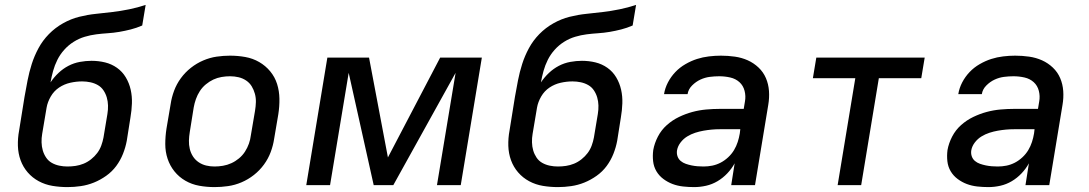

<svg xmlns="http://www.w3.org/2000/svg" viewBox="-20 -755 4440 783"><path d="M255 8Q224 8 194 3Q164 -2 138 -16Q112 -30 93 -52Q74 -74 64 -101.5Q54 -129 53 -160Q52 -191 58 -223L80 -360Q86 -394 92.5 -427.5Q99 -461 109.5 -494Q120 -527 137 -558.5Q154 -590 179.5 -616Q205 -642 237 -660Q269 -678 303 -686.5Q337 -695 371 -698.5Q405 -702 438.5 -706Q472 -710 506.5 -717Q541 -724 574 -735L560 -651Q537 -641 513.5 -635Q490 -629 466.5 -625Q443 -621 419.5 -619.5Q396 -618 372.5 -615Q349 -612 325.5 -605Q302 -598 280.5 -584.5Q259 -571 242 -552Q225 -533 214 -511Q203 -489 196.5 -465.5Q190 -442 186 -419Q200 -440 218.5 -457.5Q237 -475 259 -486.5Q281 -498 305.5 -502.5Q330 -507 353 -507Q382 -507 408.5 -500.5Q435 -494 457 -478.5Q479 -463 493 -439.5Q507 -416 513 -389Q519 -362 518 -333.5Q517 -305 512 -276L497 -181Q492 -154 481.5 -127.5Q471 -101 454 -78Q437 -55 413 -38Q389 -21 363 -10.5Q337 0 309.5 4Q282 8 255 8ZM255 -76Q272 -76 288.5 -78.5Q305 -81 321 -87.5Q337 -94 351.5 -105.5Q366 -117 376.5 -131Q387 -145 393 -161.5Q399 -178 402 -194L418 -290Q421 -308 420.5 -325Q420 -342 415.5 -357.5Q411 -373 402 -386.5Q393 -400 379 -408Q365 -416 348.5 -419.5Q332 -423 315 -423Q291 -423 266.5 -417.5Q242 -412 221 -398Q200 -384 187 -361.5Q174 -339 170 -316L152 -209Q149 -192 149.5 -174.5Q150 -157 154.5 -141.5Q159 -126 168 -112.5Q177 -99 191 -91Q205 -83 221.5 -79.5Q238 -76 255 -76Z M855 8Q823 8 792.5 2.5Q762 -3 736 -18Q710 -33 691.5 -56Q673 -79 663.5 -107.5Q654 -136 654 -167.5Q654 -199 659 -231L676 -331Q680 -358 690 -385Q700 -412 717.5 -436Q735 -460 758.5 -478.5Q782 -497 809 -508.5Q836 -520 863.5 -524Q891 -528 918 -528Q950 -528 980.5 -522.5Q1011 -517 1037 -502Q1063 -487 1082 -464Q1101 -441 1110 -412.5Q1119 -384 1119.5 -352.5Q1120 -321 1115 -289L1098 -189Q1094 -162 1084 -135Q1074 -108 1056.5 -84Q1039 -60 1015.5 -41.5Q992 -23 965 -11.5Q938 0 910 4Q882 8 855 8ZM855 -76Q872 -76 889.5 -79Q907 -82 923.5 -89.5Q940 -97 954.5 -109Q969 -121 979 -136.5Q989 -152 995 -169Q1001 -186 1003 -203L1020 -303Q1023 -321 1023.5 -338.5Q1024 -356 1019.5 -372.5Q1015 -389 1006.5 -403Q998 -417 984 -426.5Q970 -436 953 -440Q936 -444 918 -444Q901 -444 883.5 -441Q866 -438 850 -430.5Q834 -423 819.5 -411Q805 -399 795 -383.5Q785 -368 779 -351Q773 -334 770 -317L754 -217Q751 -199 750.5 -181.5Q750 -164 754 -147.5Q758 -131 767 -117Q776 -103 790 -93.5Q804 -84 820.5 -80Q837 -76 855 -76Z M1229 0 1315 -520H1485L1562 -113L1775 -520H1945L1859 0H1762L1838 -458L1584 0H1504L1402 -458L1326 0Z M2255 8Q2224 8 2194 3Q2164 -2 2138 -16Q2112 -30 2093 -52Q2074 -74 2064 -101.5Q2054 -129 2053 -160Q2052 -191 2058 -223L2080 -360Q2086 -394 2092.5 -427.5Q2099 -461 2109.5 -494Q2120 -527 2137 -558.5Q2154 -590 2179.5 -616Q2205 -642 2237 -660Q2269 -678 2303 -686.5Q2337 -695 2371 -698.5Q2405 -702 2438.5 -706Q2472 -710 2506.5 -717Q2541 -724 2574 -735L2560 -651Q2537 -641 2513.5 -635Q2490 -629 2466.5 -625Q2443 -621 2419.5 -619.5Q2396 -618 2372.5 -615Q2349 -612 2325.5 -605Q2302 -598 2280.5 -584.5Q2259 -571 2242 -552Q2225 -533 2214 -511Q2203 -489 2196.5 -465.5Q2190 -442 2186 -419Q2200 -440 2218.5 -457.5Q2237 -475 2259 -486.5Q2281 -498 2305.5 -502.5Q2330 -507 2353 -507Q2382 -507 2408.5 -500.5Q2435 -494 2457 -478.5Q2479 -463 2493 -439.5Q2507 -416 2513 -389Q2519 -362 2518 -333.5Q2517 -305 2512 -276L2497 -181Q2492 -154 2481.5 -127.5Q2471 -101 2454 -78Q2437 -55 2413 -38Q2389 -21 2363 -10.5Q2337 0 2309.5 4Q2282 8 2255 8ZM2255 -76Q2272 -76 2288.5 -78.5Q2305 -81 2321 -87.5Q2337 -94 2351.5 -105.5Q2366 -117 2376.5 -131Q2387 -145 2393 -161.5Q2399 -178 2402 -194L2418 -290Q2421 -308 2420.5 -325Q2420 -342 2415.5 -357.5Q2411 -373 2402 -386.5Q2393 -400 2379 -408Q2365 -416 2348.5 -419.5Q2332 -423 2315 -423Q2291 -423 2266.5 -417.5Q2242 -412 2221 -398Q2200 -384 2187 -361.5Q2174 -339 2170 -316L2152 -209Q2149 -192 2149.5 -174.5Q2150 -157 2154.5 -141.5Q2159 -126 2168 -112.5Q2177 -99 2191 -91Q2205 -83 2221.5 -79.5Q2238 -76 2255 -76Z M2811 8Q2788 8 2765.5 5.5Q2743 3 2723 -4.5Q2703 -12 2685.5 -25Q2668 -38 2657 -56.5Q2646 -75 2643.5 -97.5Q2641 -120 2644 -143Q2649 -171 2663 -198Q2677 -225 2699.5 -245Q2722 -265 2749 -278Q2776 -291 2804 -298.5Q2832 -306 2860.5 -308.5Q2889 -311 2916 -311H3013L3018 -341Q3022 -363 3016.5 -384.5Q3011 -406 2995.5 -420Q2980 -434 2958 -439Q2936 -444 2913 -444Q2894 -444 2874.5 -441.5Q2855 -439 2836.5 -430.5Q2818 -422 2802.5 -406.5Q2787 -391 2784 -371H2688Q2692 -396 2704 -419Q2716 -442 2734 -461Q2752 -480 2775.5 -493.5Q2799 -507 2822.5 -514.5Q2846 -522 2871 -525Q2896 -528 2920 -528Q2949 -528 2977 -524Q3005 -520 3029.5 -509Q3054 -498 3073.5 -479.5Q3093 -461 3103.5 -436.5Q3114 -412 3116 -384Q3118 -356 3113 -327L3059 0H2962L2976 -89Q2964 -67 2946 -48Q2928 -29 2906 -16Q2884 -3 2859.5 2.5Q2835 8 2811 8ZM2849 -76Q2867 -76 2884.5 -79.5Q2902 -83 2918.5 -91.5Q2935 -100 2949.5 -113.5Q2964 -127 2973.5 -143Q2983 -159 2988.5 -176Q2994 -193 2997 -211L2999 -228H2916Q2899 -228 2882.5 -226.5Q2866 -225 2849 -222Q2832 -219 2815 -213.5Q2798 -208 2782.5 -198.5Q2767 -189 2755.5 -174Q2744 -159 2741 -142Q2739 -129 2743 -117.5Q2747 -106 2756 -98.5Q2765 -91 2776.5 -87Q2788 -83 2800 -80.5Q2812 -78 2824.5 -77Q2837 -76 2849 -76Z M3396 0 3468 -436H3295L3309 -520H3751L3737 -436H3564L3492 0Z M4011 8Q3988 8 3965.5 5.5Q3943 3 3923 -4.5Q3903 -12 3885.5 -25Q3868 -38 3857 -56.5Q3846 -75 3843.5 -97.5Q3841 -120 3844 -143Q3849 -171 3863 -198Q3877 -225 3899.5 -245Q3922 -265 3949 -278Q3976 -291 4004 -298.5Q4032 -306 4060.5 -308.5Q4089 -311 4116 -311H4213L4218 -341Q4222 -363 4216.5 -384.5Q4211 -406 4195.5 -420Q4180 -434 4158 -439Q4136 -444 4113 -444Q4094 -444 4074.5 -441.5Q4055 -439 4036.5 -430.5Q4018 -422 4002.5 -406.5Q3987 -391 3984 -371H3888Q3892 -396 3904 -419Q3916 -442 3934 -461Q3952 -480 3975.5 -493.5Q3999 -507 4022.5 -514.5Q4046 -522 4071 -525Q4096 -528 4120 -528Q4149 -528 4177 -524Q4205 -520 4229.5 -509Q4254 -498 4273.5 -479.5Q4293 -461 4303.5 -436.5Q4314 -412 4316 -384Q4318 -356 4313 -327L4259 0H4162L4176 -89Q4164 -67 4146 -48Q4128 -29 4106 -16Q4084 -3 4059.5 2.5Q4035 8 4011 8ZM4049 -76Q4067 -76 4084.5 -79.5Q4102 -83 4118.5 -91.5Q4135 -100 4149.5 -113.5Q4164 -127 4173.5 -143Q4183 -159 4188.5 -176Q4194 -193 4197 -211L4199 -228H4116Q4099 -228 4082.5 -226.5Q4066 -225 4049 -222Q4032 -219 4015 -213.5Q3998 -208 3982.5 -198.5Q3967 -189 3955.5 -174Q3944 -159 3941 -142Q3939 -129 3943 -117.5Q3947 -106 3956 -98.5Q3965 -91 3976.5 -87Q3988 -83 4000 -80.5Q4012 -78 4024.5 -77Q4037 -76 4049 -76Z"/></svg>

Font: Iosevka Aile Medium Oblique
Style: Regular
Weight: 500
Italic angle: -9°
Designer: Belleve Invis
Foundry: Belleve Invis
Version: Version 31.1.0; ttfautohint (v1.8.4)